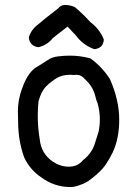

<svg xmlns="http://www.w3.org/2000/svg" viewBox="-20 -735 540 773"><path d="M360 -537Q314 -553 284 -594L252 -628L193 -582Q170 -553 135 -545Q100 -549 96 -584Q105 -616 135 -638Q159 -659 214 -701Q225 -715 241 -715Q264 -715 282 -706Q314 -679 344 -646Q382 -617 398 -576Q396 -541 360 -537ZM263 18Q199 18 146 -21Q100 -52 77 -102Q53 -170 53 -244L52 -286Q52 -334 69 -379Q73 -387 75 -395Q97 -447 126.5 -464.5Q156 -482 172.5 -493.5Q189 -505 213.5 -508Q238 -511 262 -511Q303 -511 344 -500Q391 -466 423 -416Q460 -331 460 -253Q460 -177 434 -122Q422 -97 405 -71.5Q388 -46 345 -13Q325 3 301 10Q282 18 263 18ZM257 -64Q293 -64 314 -90Q352 -119 364 -164L377 -205Q382 -230 382 -254Q382 -287 373 -319Q367 -332 364 -347Q354 -388 322 -416Q308 -434 287 -434L277 -433L263 -434Q231 -434 209 -421Q187 -408 166.5 -388Q146 -368 135 -327Q132 -298 132 -269Q132 -222 140 -174Q146 -116 193 -84Q223 -64 257 -64Z"/></svg>

Font: Xiaolai Mono SC
Style: Regular
Weight: 400
Monospace: yes
Designer: LXGW / Nozomi Seto
Version: Version 3.113;September 30, 2024